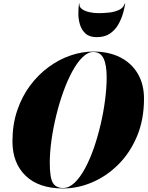

<svg xmlns="http://www.w3.org/2000/svg" viewBox="-20 -1050 830 1080"><path d="M427 -1030Q424.5 -1011.5 440.5 -999.5Q456.5 -987.5 482 -981.8Q507.5 -976 534.5 -976Q561.5 -976 592.8 -979.2Q624 -982.5 649 -994Q674 -1005.5 682 -1030H684.5Q681 -1007 672 -975.2Q663 -943.5 645.8 -912.8Q628.5 -882 599 -861.5Q569.5 -841 524.5 -841Q483 -841 460.8 -861.5Q438.5 -882 429.5 -912.8Q420.5 -943.5 420.8 -975.2Q421 -1007 424.5 -1030ZM335 10Q198 10 124 -61.5Q50 -133 50 -255Q50 -349 76.5 -427.8Q103 -506.5 148.8 -568Q194.5 -629.5 253 -672.5Q311.5 -715.5 376.2 -737.8Q441 -760 505 -760Q591.5 -760 655.5 -727.8Q719.5 -695.5 754.8 -636Q790 -576.5 790 -495Q790 -377.5 751 -284.2Q712 -191 646.2 -125.2Q580.5 -59.5 499.5 -24.8Q418.5 10 335 10ZM505 -757.5Q474 -757.5 444 -728Q414 -698.5 386.5 -648Q359 -597.5 336 -533.2Q313 -469 296 -399.2Q279 -329.5 269.5 -261.2Q260 -193 260 -135Q260 -51 277.2 -21.8Q294.5 7.5 335 7.5Q368.5 7.5 399.5 -22Q430.5 -51.5 458 -102.2Q485.5 -153 507.8 -217Q530 -281 546.2 -350.8Q562.5 -420.5 571.2 -488.8Q580 -557 580 -615Q580 -684 562.8 -720.8Q545.5 -757.5 505 -757.5Z"/></svg>

Font: Bodoni* 72pt Fatface
Style: Italic
Weight: 900
Italic angle: -13°
Version: Version 2.3